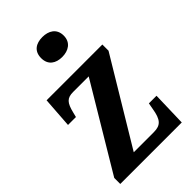

<svg xmlns="http://www.w3.org/2000/svg" viewBox="-231 -845 925 925"><g transform="rotate(-45 231.0 -383.0)"><path d="M249 -630C291 -630 327 -651 327 -698C327 -746 291 -766 249 -766C206 -766 173 -746 173 -698C173 -651 206 -630 249 -630ZM14 0H433L438 -177H386L380 -144C370 -83 352 -62 305 -62H168L428 -494V-536H48L37 -379H91L97 -403C110 -457 125 -474 167 -474H273L14 -41Z"/></g></svg>

Font: Noto Serif Condensed
Style: Bold
Weight: 700
Width: 3
Designer: Monotype Design Team
Foundry: Monotype Imaging Inc.
Version: Version 2.015